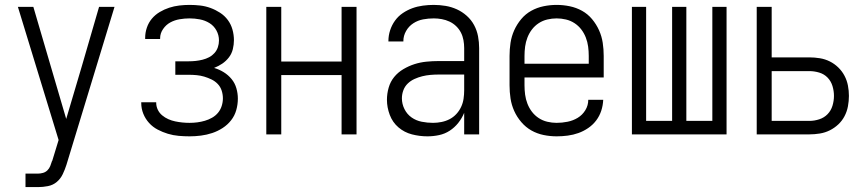

<svg xmlns="http://www.w3.org/2000/svg" viewBox="-20 -548 3540 783"><path d="M84 215V160H135Q145 160 155.5 157Q166 154 173.5 146.5Q181 139 185 129Q189 119 192 109L193 108L219 23L53 -520H116L250 -63L314 -279L384 -520H447L251 124Q245 143 236 162Q227 181 211.5 194Q196 207 175.5 211Q155 215 135 215Z M753 8Q731 8 708.5 6Q686 4 664.5 -2.5Q643 -9 623 -19.5Q603 -30 588 -46.5Q573 -63 564.5 -84Q556 -105 556 -128V-131H617V-129Q617 -114 623.5 -100.5Q630 -87 641.5 -77.5Q653 -68 666.5 -62Q680 -56 694.5 -53Q709 -50 723.5 -48.5Q738 -47 753 -47Q769 -47 784.5 -49Q800 -51 815.5 -55.5Q831 -60 845 -68Q859 -76 869 -88Q879 -100 884 -115.5Q889 -131 889 -147Q889 -163 884 -178.5Q879 -194 868 -205.5Q857 -217 842.5 -224Q828 -231 813 -235.5Q798 -240 782 -241.5Q766 -243 750 -243H695V-298H750Q764 -298 778 -299.5Q792 -301 806 -304.5Q820 -308 832.5 -314.5Q845 -321 854.5 -331.5Q864 -342 868.5 -355.5Q873 -369 873 -383Q873 -405 862.5 -424Q852 -443 834 -454Q816 -465 795 -469Q774 -473 753 -473Q733 -473 712.5 -469.5Q692 -466 674.5 -456.5Q657 -447 645 -429.5Q633 -412 633 -392V-389H572V-394Q572 -415 579 -435.5Q586 -456 599.5 -472Q613 -488 631.5 -499Q650 -510 670 -516.5Q690 -523 711 -525.5Q732 -528 753 -528Q775 -528 796.5 -525.5Q818 -523 838.5 -515.5Q859 -508 877.5 -496Q896 -484 909 -466.5Q922 -449 928 -427.5Q934 -406 934 -384Q934 -366 929.5 -347.5Q925 -329 913.5 -314Q902 -299 886.5 -288.5Q871 -278 853 -271Q874 -265 892.5 -253.5Q911 -242 924.5 -225.5Q938 -209 944 -188Q950 -167 950 -146Q950 -122 943.5 -99Q937 -76 922.5 -57.5Q908 -39 888 -26Q868 -13 845.5 -5.5Q823 2 799.5 5Q776 8 753 8Z M1066 0V-520H1127V-297H1373V-520H1434V0H1373V-242H1127V0Z M1723 8Q1691 8 1660 0Q1629 -8 1605 -28.5Q1581 -49 1569.5 -79.5Q1558 -110 1558 -141Q1558 -166 1565 -190.5Q1572 -215 1587.5 -234Q1603 -253 1625 -266Q1647 -279 1670.5 -286.5Q1694 -294 1719 -296.5Q1744 -299 1768 -299H1873V-352Q1873 -368 1870 -384.5Q1867 -401 1859.5 -415.5Q1852 -430 1840 -441.5Q1828 -453 1813 -460Q1798 -467 1781.5 -470Q1765 -473 1749 -473Q1727 -473 1705.5 -469Q1684 -465 1665.5 -453Q1647 -441 1636 -421.5Q1625 -402 1625 -381V-379H1564V-381Q1564 -403 1571 -424.5Q1578 -446 1591 -464Q1604 -482 1622.5 -494.5Q1641 -507 1661.5 -514.5Q1682 -522 1704.5 -525Q1727 -528 1749 -528Q1773 -528 1797 -524Q1821 -520 1843 -510Q1865 -500 1883.5 -483.5Q1902 -467 1913.5 -445.5Q1925 -424 1929.5 -400Q1934 -376 1934 -352V0H1873V-88Q1864 -66 1849 -47Q1834 -28 1814 -15Q1794 -2 1770.5 3Q1747 8 1723 8ZM1746 -47Q1763 -47 1780.5 -50.5Q1798 -54 1813.5 -62Q1829 -70 1841 -83Q1853 -96 1860.5 -112Q1868 -128 1870.5 -145.5Q1873 -163 1873 -180V-244H1768Q1752 -244 1735 -242.5Q1718 -241 1702 -237Q1686 -233 1670.5 -226Q1655 -219 1643 -207.5Q1631 -196 1625 -180Q1619 -164 1619 -147Q1619 -124 1629.5 -103Q1640 -82 1658.5 -69Q1677 -56 1700 -51.5Q1723 -47 1746 -47Z M2250 8Q2223 8 2196.5 2.5Q2170 -3 2147 -16Q2124 -29 2106 -50Q2088 -71 2077 -95.5Q2066 -120 2062 -146.5Q2058 -173 2058 -200V-320Q2058 -347 2062 -373.5Q2066 -400 2077 -424.5Q2088 -449 2105.5 -470Q2123 -491 2146.5 -504Q2170 -517 2196.5 -522.5Q2223 -528 2250 -528Q2277 -528 2303.5 -522.5Q2330 -517 2353.5 -504Q2377 -491 2394.5 -470Q2412 -449 2423 -424.5Q2434 -400 2438 -373.5Q2442 -347 2442 -320V-232H2119V-200Q2119 -181 2121.5 -162Q2124 -143 2131 -125Q2138 -107 2149.5 -92Q2161 -77 2177 -66.5Q2193 -56 2212 -51.5Q2231 -47 2250 -47Q2272 -47 2294.5 -51.5Q2317 -56 2336 -67.5Q2355 -79 2367 -98.5Q2379 -118 2379 -141H2440Q2439 -118 2432 -96.5Q2425 -75 2411.5 -57Q2398 -39 2379 -26Q2360 -13 2339 -5.5Q2318 2 2295.5 5Q2273 8 2250 8ZM2119 -288H2381V-320Q2381 -339 2378.5 -358Q2376 -377 2369 -395Q2362 -413 2350.5 -428Q2339 -443 2323 -453.5Q2307 -464 2288 -468.5Q2269 -473 2250 -473Q2231 -473 2212 -468.5Q2193 -464 2177 -453.5Q2161 -443 2149.5 -428Q2138 -413 2131 -395Q2124 -377 2121.5 -358Q2119 -339 2119 -320Z M2557 0V-520H2615V-55H2721V-520H2779V-55H2885V-520H2943V0Z M3066 0V-520H3127V-314H3281Q3302 -314 3323.5 -310.5Q3345 -307 3364 -297.5Q3383 -288 3398.5 -273Q3414 -258 3424 -239Q3434 -220 3438 -199Q3442 -178 3442 -157Q3442 -136 3438 -114.5Q3434 -93 3424 -74Q3414 -55 3398.5 -40.5Q3383 -26 3364 -16.5Q3345 -7 3323.5 -3.5Q3302 0 3281 0ZM3127 -55H3281Q3301 -55 3321 -61.5Q3341 -68 3355 -82.5Q3369 -97 3375 -117Q3381 -137 3381 -157Q3381 -177 3375 -197Q3369 -217 3355 -231.5Q3341 -246 3321 -252Q3301 -258 3281 -258H3127Z"/></svg>

Font: Iosevka Fixed SS04 Light
Style: Regular
Weight: 300
Monospace: yes
Designer: Belleve Invis
Foundry: Belleve Invis
Version: Version 32.5.0